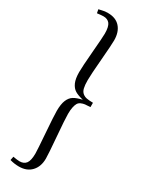

<svg xmlns="http://www.w3.org/2000/svg" viewBox="-268 -868 880 1140"><g transform="rotate(30 172.5 -298.0)"><path d="M97.2 229Q65.4 229 35.2 220.2L40 194.8Q69.8 200.2 85 200.2Q114.7 200.2 129.4 180.4Q144 160.6 144 112.8Q144 89.8 135.5 -22.5Q127 -134.8 127 -169.9Q127 -216.3 138.4 -243.7Q149.9 -271 170.4 -283.4Q190.9 -295.9 228 -304.2Q191.9 -312.5 171.4 -325Q150.9 -337.4 138.9 -364.3Q127 -391.1 127 -436Q127 -472.2 136 -578.9Q145 -685.5 145 -709Q145 -756.8 130.4 -775.9Q115.7 -794.9 86.9 -794.9Q74.2 -794.9 43.9 -791L39.1 -815.9Q75.2 -825.2 100.1 -825.2Q154.8 -825.2 183.8 -792.2Q212.9 -759.3 212.9 -702.1Q212.9 -672.4 203.9 -564.7Q194.8 -457 194.8 -419.9Q194.8 -386.2 199.7 -366Q204.6 -345.7 217.3 -335.4Q230 -325.2 245.6 -322.3Q261.2 -319.3 289.1 -318.8V-289.1Q266.6 -288.6 253.2 -286.9Q239.7 -285.2 227.1 -279.5Q214.4 -273.9 208 -262.9Q201.7 -252 197.8 -233.6Q193.8 -215.3 193.8 -188Q193.8 -151.4 203.4 -37.1Q212.9 77.1 212.9 107.9Q212.9 162.6 182.1 195.8Q151.4 229 97.2 229Z"/></g></svg>

Font: Literata Light
Style: Regular
Weight: 300
Designer: Latin by Veronika Burian and Jose Scaglione. Greek by Irene Vlachou. Cyrillic by Vera Evstafieva.
Foundry: TypeTogether
Version: Version 3.021